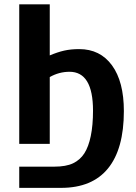

<svg xmlns="http://www.w3.org/2000/svg" viewBox="-20 -679 640 906"><path d="M418.9 -156.7Q418.9 -340.3 308.1 -340.3Q258.8 -340.3 214.8 -315.4V0H70.8V-658.7H214.8V-417.5Q251.5 -433.1 283 -440.2Q314.5 -447.3 353.5 -447.3Q452.6 -447.3 508.5 -370.6Q564.5 -293.9 564.5 -154.8Q564.5 23.9 489.7 115.7Q415 207.5 268.1 207.5H70.8V107.4H235.8Q291.5 107.4 324.7 91.6Q357.9 75.7 377.9 44.7Q397.9 13.7 408.4 -37.4Q418.9 -88.4 418.9 -156.7Z"/></svg>

Font: Cousine
Style: Bold
Weight: 700
Monospace: yes
Designer: Steve Matteson
Foundry: Ascender Corporation
Version: Version 1.20